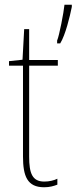

<svg xmlns="http://www.w3.org/2000/svg" viewBox="-20 -780 323 810"><path d="M283 -751V-760H252C249 -728 230 -629 221 -609V-597H234C256 -632 275 -711 283 -751ZM167 -14C116 -14 103 -49 103 -119V-503H224V-527H103V-657H82L75 -528L18 -522V-503H77V-120C77 -37 95 10 166 10C190 10 206 5 222 -1V-26C208 -19 188 -14 167 -14Z"/></svg>

Font: Noto Sans Thai Cond Thin
Style: Regular
Weight: 100
Width: 3
Designer: Monotype Design Team
Foundry: Monotype Imaging Inc.
Version: Version 2.002